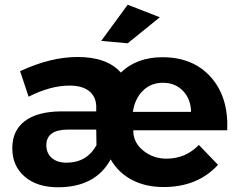

<svg xmlns="http://www.w3.org/2000/svg" viewBox="-20 -785 1009 812"><path d="M520 -765 656 -712 520 -602 408 -612ZM544 -223Q548 -177 589 -145.5Q630 -114 684 -114Q765 -114 821 -172L902 -88Q816 6 672 6Q595 6 537.5 -24.5Q480 -55 448 -111Q384 7 225 7Q137 7 84.5 -38Q32 -83 32 -158Q32 -233 85 -273Q138 -313 238 -314H387V-337Q385 -378 356 -400.5Q327 -423 274 -423Q193 -423 101 -376L65 -484Q194 -544 308 -544Q433 -544 491 -478Q558 -543 667 -543Q797 -543 872 -458.5Q947 -374 941 -234H544ZM788 -312Q787 -366 754 -400.5Q721 -435 669 -435Q618 -435 584 -401Q550 -367 542 -312ZM269 -237Q176 -237 176 -171Q176 -137 199 -117Q222 -97 261 -97Q347 -97 388 -171L387 -237Z"/></svg>

Font: Montserrat-Arabic SemiBold
Style: Regular
Weight: 600
Designer: Mohamed Gaber
Foundry: Kief Type Foundry
Version: Version 5.008;PS 005.008;hotconv 1.0.88;makeotf.lib2.5.64775